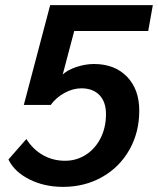

<svg xmlns="http://www.w3.org/2000/svg" viewBox="-20 -720 617 750"><path d="M13 -97 83 -177Q109 -136 148 -114Q187 -92 234 -92Q279 -92 315.5 -115.5Q352 -139 373 -180.5Q394 -222 394 -274Q394 -322 368.5 -348.5Q343 -375 298 -375Q265 -375 232 -357Q199 -339 178 -310H73L176 -700H577L559 -599H270L225 -429Q244 -447 279 -458.5Q314 -470 347 -470Q428 -470 476 -420.5Q524 -371 524 -288Q524 -203 485.5 -135Q447 -67 379 -28.5Q311 10 226 10Q153 10 94.5 -19.5Q36 -49 13 -97Z"/></svg>

Font: Sarabun SemiBold
Style: Italic
Weight: 600
Italic angle: -10°
Designer: Suppakit Chalermlarp | Katatrad Co.,Ltd.
Foundry: Cadson Demak Co.,Ltd.
Version: Version 1.000; ttfautohint (v1.6)